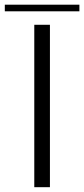

<svg xmlns="http://www.w3.org/2000/svg" viewBox="-53 -778 350 798"><path d="M89.5 0H154.5V-675H89.5ZM-33 -731H277V-758.5H-33Z"/></svg>

Font: Anybody SemiExpanded Light
Style: Regular
Weight: 300
Width: 6
Version: Version 1.113;gftools[0.9.25]